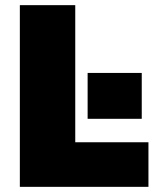

<svg xmlns="http://www.w3.org/2000/svg" viewBox="-20 -725 622 745"><path d="M57 -705H272V-173H556V0H57ZM530 -442V-264H320V-442Z"/></svg>

Font: Nunito Sans Heavy
Style: Regular
Weight: 400
Designer: Vernon Adams
Foundry: Vernon Adams
Version: Version 2.500